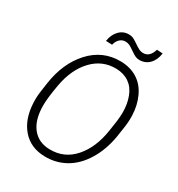

<svg xmlns="http://www.w3.org/2000/svg" viewBox="-208 -1024 1078 1165"><g transform="rotate(30 330.5 -441.5)"><path d="M58.6 0ZM281.7 9.8Q182.1 7.8 123.8 -59.3Q65.4 -126.5 60.5 -238.8Q58.6 -277.8 64 -316.4L73.7 -383.8Q95.7 -532.7 181.2 -627Q268.6 -723.1 397 -720.7Q462.4 -719.2 511.5 -688.7Q560.5 -658.2 587.9 -599.9Q615.2 -541.5 617.7 -471.7Q619.1 -429.7 613.3 -389.6L602.1 -314.5Q585 -213.9 538.8 -138.7Q492.7 -63.5 426.8 -26.1Q360.8 11.2 281.7 9.8ZM554.7 -395Q558.6 -425.8 559.1 -457.5Q559.1 -517.1 540.5 -565.9Q522 -614.7 484.6 -640.9Q447.3 -667 394 -668.5Q296.4 -670.9 227.5 -598.4Q158.7 -525.9 136.7 -402.3Q119.1 -302.2 119.6 -254.4Q119.6 -155.8 162.8 -100.1Q206.1 -44.4 284.7 -42.5Q388.7 -40 456.8 -117.7Q524.9 -195.3 543.9 -322.8ZM589.8 -889.2Q583 -840.3 555.4 -812.3Q527.8 -784.2 487.3 -784.2Q472.2 -784.2 459.7 -789.3Q447.3 -794.4 423.3 -811.3Q399.4 -828.1 386.7 -833.7Q374 -839.4 359.4 -839.4Q336.9 -839.4 320.6 -824.2Q304.2 -809.1 297.4 -781.7L253.9 -783.2Q260.7 -830.1 288.8 -859.1Q316.9 -888.2 357.4 -887.2Q376 -887.2 391.1 -878.9Q406.2 -870.6 422.1 -859.6Q438 -848.6 453.1 -840.3Q468.3 -832 486.3 -832Q531.2 -832 548.8 -891.6Z"/></g></svg>

Font: Roboto Light
Style: Italic
Weight: 300
Italic angle: -12°
Designer: Google
Version: Version 2.134; 2016; ttfautohint (v1.6)